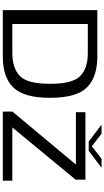

<svg xmlns="http://www.w3.org/2000/svg" viewBox="293 -1038 745 1371"><g transform="rotate(90 665.5 -352.5)"><path d="M52.5 0V-675H384.5Q531 -675 604.8 -600.2Q678.5 -525.5 678.5 -337.8Q678.5 -150 604.8 -75Q531 0 384.5 0ZM151.5 -68H359.5Q467 -68 522.8 -122.2Q578.5 -176.5 578.5 -338Q578.5 -499 522.8 -553Q467 -607 359.5 -607H151.5ZM777 0V-69L1155 -522H781V-590H1263V-520L890 -68H1270V0ZM991 -613.5 870 -705H934.5L1024.5 -636L1113.5 -705H1178L1057 -613.5Z"/></g></svg>

Font: Anybody ExtraExpanded
Style: Regular
Weight: 400
Width: 8
Designer: Tyler Finck
Foundry: Etcetera Type Company
Version: Version 1.010; ttfautohint (v1.8.3) -l 8 -r 50 -G 200 -x 14 